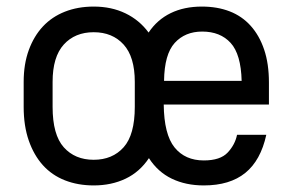

<svg xmlns="http://www.w3.org/2000/svg" viewBox="-20 -557 890 584"><path d="M265 7Q217 7 177.5 -8.5Q138 -24 110.5 -54.5Q83 -85 67.5 -129.5Q52 -174 52 -232V-308Q52 -362 67.5 -404.5Q83 -447 110.5 -476.5Q138 -506 177.5 -521.5Q217 -537 265 -537Q319 -537 361.5 -516.5Q404 -496 432 -458Q458 -497 499 -517Q540 -537 594 -537Q641 -537 678.5 -522.5Q716 -508 742.5 -478.5Q769 -449 783.5 -406Q798 -363 798 -306V-239H478Q479 -148 511 -108.5Q543 -69 600 -69Q650 -69 672.5 -93Q695 -117 701 -147H790Q773 -69 726 -31Q679 7 600 7Q545 7 502.5 -13.5Q460 -34 433 -76Q405 -34 362 -13.5Q319 7 265 7ZM265 -71Q322 -71 356 -109Q390 -147 390 -232V-308Q390 -384 356 -421.5Q322 -459 265 -459Q208 -459 174 -421.5Q140 -384 140 -308V-232Q140 -147 174 -109Q208 -71 265 -71ZM595 -461Q543 -461 511.5 -426.5Q480 -392 479 -311H715Q713 -392 681.5 -426.5Q650 -461 595 -461Z"/></svg>

Font: Golos UI VF
Style: Regular
Weight: 400
Designer: A.Korolkova, Vitaly Kuzmin
Foundry: ParaType Ltd
Version: Version 2.000